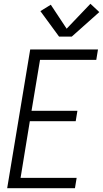

<svg xmlns="http://www.w3.org/2000/svg" viewBox="-20 -997 546 1017"><path d="M18 0 140 -735H499L490 -680H192L147 -410H390L381 -355H138L89 -55H386L377 0ZM293 -803 194 -938 249 -972 333 -845 459 -977 506 -933 360 -803Z"/></svg>

Font: Iosevka Curly Light Oblique
Style: Regular
Weight: 300
Italic angle: -9°
Monospace: yes
Designer: Belleve Invis
Foundry: Belleve Invis
Version: Version 11.1.0; ttfautohint (v1.8.3)